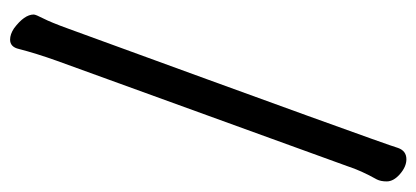

<svg xmlns="http://www.w3.org/2000/svg" viewBox="-248 -550 845 390"><g transform="rotate(-90 175.0 -354.5)"><path d="M47 48Q32 48 17 35Q2 22 2 8Q2 -4 6 -12Q24 -44 33 -72L247 -662Q262 -704 271 -739Q275 -757 290 -757Q301 -757 313 -749Q341 -728 341 -709Q341 -705 333 -689.5Q325 -674 312 -638Q79 0 70 31Q64 48 47 48Z"/></g></svg>

Font: LXGW WenKai TC
Style: Bold
Weight: 700
Designer: LXGW / Fontworks Inc.
Foundry: LXGW / Fontworks Inc.
Version: Version 1.330;April 28, 2024